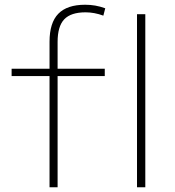

<svg xmlns="http://www.w3.org/2000/svg" viewBox="-20 -790 737 810"><path d="M189 0V-469H29V-500H189V-614Q189 -694 226 -732Q263 -770 339 -770Q361 -770 381.5 -766.5Q402 -763 424 -755L416 -724Q378 -738 341 -738Q279 -738 251 -708.5Q223 -679 223 -613V-500H422V-469H223V0ZM558 0V-730H593V0Z"/></svg>

Font: M PLUS 2 ExtraLight
Style: Regular
Weight: 250
Designer: Coji Morishita
Foundry: UNDERFOREST DESIGN
Version: Version 1.001